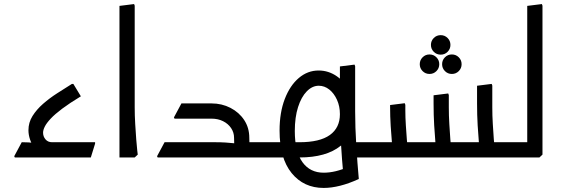

<svg xmlns="http://www.w3.org/2000/svg" viewBox="-20 -775 2760 945"><path d="M152 -40Q120 -89 120 -134Q120 -172 140 -204Q160 -236 192 -264Q224 -292 261.5 -316Q299 -340 334 -362H341L378 -301Q322 -267 286 -240Q250 -213 229.5 -191Q209 -169 200.5 -152Q192 -135 192 -122Q192 -103 204 -89Q216 -75 236 -75ZM53 0 50 -6 87 -75H89Q121 -75 149 -71.5Q177 -68 177 -68L190 -75H448V-68L427 0Z M568 0V-746L640 -755L643 -747V-247Q643 -206 645.5 -165Q648 -124 650.5 -89.5Q653 -55 655.5 -34.5Q658 -14 658 -14L643 0Z M1174 0V-75H1293V0ZM1293 0V-75Q1305 -75 1309 -65Q1313 -55 1313 -38Q1313 -22 1309 -11Q1305 0 1293 0ZM1132 -97Q1132 -123 1117.5 -144.5Q1103 -166 1078 -178.5Q1053 -191 1021 -191H871V-202L879 -266H1021Q1072 -266 1114.5 -244Q1157 -222 1182 -184Q1207 -146 1207 -97ZM756 0 753 -6 790 -75H908V0ZM790 0V-75H1041Q1066 -75 1090.5 -73.5Q1115 -72 1131 -70Q1147 -68 1147 -68V0ZM839 -191 836 -197 873 -266H991V-191ZM1141 0Q1139 -13 1135.5 -36Q1132 -59 1132 -97H1207Q1207 -64 1210 -45Q1213 -26 1215 -14L1200 0Z M1703 0V-75H1814V0ZM1814 0V-75Q1826 -75 1830 -65Q1834 -55 1834 -38Q1834 -22 1830 -11Q1826 0 1814 0ZM1573 150Q1475 150 1415.5 77Q1356 4 1356 -132Q1356 -221 1381.5 -287.5Q1407 -354 1450.5 -391Q1494 -428 1548 -428Q1597 -428 1638 -399.5Q1679 -371 1703.5 -322Q1728 -273 1728 -213Q1728 -115 1657 -57.5Q1586 0 1454 0H1404V-75H1454Q1554 -75 1603.5 -110.5Q1653 -146 1653 -213Q1653 -252 1638.5 -284Q1624 -316 1600.5 -334.5Q1577 -353 1549 -353Q1517 -353 1490 -325.5Q1463 -298 1447 -248Q1431 -198 1431 -130Q1431 -29 1468.5 23Q1506 75 1573 75Q1602 75 1633 67.5Q1664 60 1701 44L1670 86Q1663 12 1658 -71Q1653 -154 1653 -227V-448L1725 -457L1728 -449V-227Q1728 -149 1733.5 -60Q1739 29 1746 106Q1650 150 1573 150ZM1293 0V-75H1404V0ZM1293 0Q1282 0 1277.5 -11Q1273 -22 1273 -38Q1273 -55 1277.5 -65Q1282 -75 1293 -75Z M2094 -411Q2074 -411 2060 -425Q2046 -439 2046 -459Q2046 -479 2060 -493Q2074 -507 2094 -507Q2114 -507 2128 -493Q2142 -479 2142 -459Q2142 -439 2128 -425Q2114 -411 2094 -411ZM2204 -411Q2184 -411 2170 -425Q2156 -439 2156 -459Q2156 -479 2170 -493Q2184 -507 2204 -507Q2224 -507 2238 -493Q2252 -479 2252 -459Q2252 -439 2238 -425Q2224 -411 2204 -411ZM2149 -506Q2129 -506 2115 -520Q2101 -534 2101 -554Q2101 -574 2115 -588Q2129 -602 2149 -602Q2169 -602 2183 -588Q2197 -574 2197 -554Q2197 -534 2183 -520Q2169 -506 2149 -506Z M2392 0V-75H2489V0ZM2489 0V-75Q2501 -75 2505 -65Q2509 -55 2509 -38Q2509 -22 2505 -11Q2501 0 2489 0ZM1814 0V-75H2348V0ZM2123 0 2126 -42Q2126 -42 2123 -74.5Q2120 -107 2117 -158Q2114 -209 2114 -265V-306L2186 -315L2189 -307V-247Q2189 -206 2191.5 -165Q2194 -124 2196.5 -89.5Q2199 -55 2201.5 -34.5Q2204 -14 2204 -14L2189 0ZM1909 0 1912 -42Q1912 -42 1909 -74Q1906 -106 1903 -154Q1900 -202 1900 -250V-258L1972 -267L1975 -259V-232Q1975 -197 1977.5 -159Q1980 -121 1982.5 -88Q1985 -55 1987.5 -34.5Q1990 -14 1990 -14L1975 0ZM2337 0 2340 -42Q2340 -42 2337 -74.5Q2334 -107 2331 -158Q2328 -209 2328 -265V-353L2400 -362L2403 -354V-247Q2403 -206 2405.5 -165Q2408 -124 2410.5 -89.5Q2413 -55 2415.5 -34.5Q2418 -14 2418 -14L2403 0ZM1814 0Q1803 0 1798.5 -11Q1794 -22 1794 -38Q1794 -55 1798.5 -65Q1803 -75 1814 -75Z M2575 0V-746L2647 -755L2650 -747V-14L2635 0ZM2489 0V-75H2609V0ZM2489 0Q2478 0 2473.5 -11Q2469 -22 2469 -38Q2469 -55 2473.5 -65Q2478 -75 2489 -75Z"/></svg>

Font: Fustat
Style: Regular
Weight: 400
Designer: Mohamed Gaber, Khaled Hosny, Laura Garcia Mut
Foundry: Kief Type Foundry, Alif Type Foundry, Hard Type Foundry
Version: Version 1.007